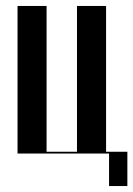

<svg xmlns="http://www.w3.org/2000/svg" viewBox="-20 -515 447 644"><path d="M38.8 0H335.8V-495H238.2V-6H136.2V-495H38.8ZM321.8 0H345.8V109H407.2V-6H321.8Z"/></svg>

Font: Moniqa Black
Style: Regular
Weight: 900
Designer: Rajesh Rajput
Foundry: Rajesh Rajput
Version: Version 1.000